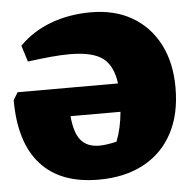

<svg xmlns="http://www.w3.org/2000/svg" viewBox="-50 -724 789 789"><g transform="rotate(-5 344.0 -330.0)"><path d="M326 14Q169 14 87.5 -76.5Q6 -167 6 -342L25 -373H439Q430 -446 388 -478Q346 -510 251 -510Q216 -510 173.5 -506Q131 -502 78 -495L57 -562Q111 -617 187 -645.5Q263 -674 353 -674Q451 -674 522.5 -632.5Q594 -591 633.5 -515Q673 -439 673 -335Q673 -226 631.5 -148Q590 -70 512 -28Q434 14 326 14ZM412 -135Q433 -188 439 -256H233Q239 -186 265 -155.5Q291 -125 341 -125Q368 -125 412 -135Z"/></g></svg>

Font: Piazzolla SC Black
Style: Regular
Weight: 900
Designer: Juan Pablo del Peral
Foundry: Huerta Tipografica
Version: Version 1.330